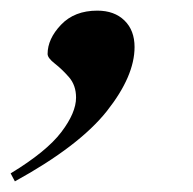

<svg xmlns="http://www.w3.org/2000/svg" viewBox="-96 -175 362 361"><path d="M-76 151Q-8.5 110 19.2 73.5Q47 37 47 8.5Q47 -14.5 33.8 -29.8Q20.5 -45 7 -55.5Q-6.5 -66 -6.5 -73.5Q-6.5 -102 18.8 -128.5Q44 -155 87 -155Q119 -155 138 -136.5Q157 -118 157 -86.5Q157 -32 105 33.8Q53 99.5 -68 166Z"/></svg>

Font: Newsreader Display SemiBold
Style: Italic
Weight: 600
Italic angle: -17°
Designer: Hugues Gentile
Foundry: Production Type
Version: Version 1.001